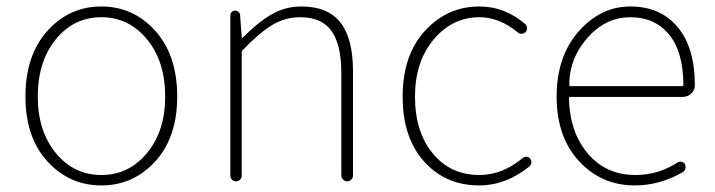

<svg xmlns="http://www.w3.org/2000/svg" viewBox="-20 -560 2207 593"><path d="M58.6 -261.7Q58.6 -389.6 126.5 -464.8Q194.3 -540 293 -540Q391.6 -540 459.5 -464.8Q527.3 -389.6 527.3 -261.7Q527.3 -135.7 459.5 -61.5Q391.6 12.7 293 12.7Q194.3 12.7 126.5 -61.5Q58.6 -135.7 58.6 -261.7ZM490.2 -261.7Q490.2 -370.1 434.1 -438.5Q377.9 -506.8 293 -506.8Q208 -506.8 152.3 -438.5Q96.7 -370.1 96.7 -261.7Q96.7 -155.3 152.3 -87.4Q208 -19.5 293 -19.5Q377.9 -19.5 434.1 -87.4Q490.2 -155.3 490.2 -261.7Z M691.4 -17.6V-511.7Q691.4 -518.6 695.8 -522.9Q700.2 -527.3 706.1 -527.3Q711.9 -527.3 716.8 -522.9Q721.7 -518.6 721.7 -511.7L726.6 -444.3Q726.6 -443.4 727.5 -443.4Q728.5 -443.4 729.5 -443.4Q775.4 -490.2 817.9 -515.1Q860.4 -540 911.1 -540Q992.2 -540 1031.2 -490.7Q1070.3 -441.4 1070.3 -338.9V-17.6Q1070.3 -10.7 1064.9 -5.4Q1059.6 0 1052.2 0Q1044.9 0 1039.6 -5.4Q1034.2 -10.7 1034.2 -17.6V-334Q1034.2 -421.9 1003.9 -464.4Q973.6 -506.8 907.2 -506.8Q861.3 -506.8 821.8 -483.4Q782.2 -460 730.5 -406.2Q726.6 -403.3 726.6 -398.4V-17.6Q726.6 -10.7 721.7 -5.4Q716.8 0 709 0Q701.2 0 696.3 -5.4Q691.4 -10.7 691.4 -17.6Z M1460 12.7Q1356.4 12.7 1290 -61Q1223.6 -134.8 1223.6 -261.7Q1223.6 -389.6 1292.5 -464.8Q1361.3 -540 1460.9 -540Q1539.1 -540 1602.5 -485.4Q1607.4 -480.5 1607.9 -473.6Q1608.4 -466.8 1603.5 -461.4Q1598.6 -456.1 1591.8 -455.6Q1585 -455.1 1579.1 -460Q1522.5 -506.8 1460.9 -506.8Q1377 -506.8 1319.3 -438Q1261.7 -369.1 1261.7 -261.7Q1261.7 -153.3 1316.4 -86.4Q1371.1 -19.5 1460.9 -19.5Q1532.2 -19.5 1594.7 -72.3Q1599.6 -76.2 1606.4 -75.7Q1613.3 -75.2 1617.2 -70.3Q1621.1 -65.4 1621.1 -59.6Q1621.1 -50.8 1615.2 -45.9Q1542 12.7 1460 12.7Z M1940.4 12.7Q1837.9 12.7 1768.6 -62Q1699.2 -136.7 1699.2 -261.7Q1699.2 -385.7 1767.1 -462.9Q1835 -540 1926.8 -540Q2019.5 -540 2072.8 -476.6Q2126 -413.1 2126 -296.9V-295.9Q2126 -281.2 2114.7 -271Q2103.5 -260.7 2088.9 -260.7H1742.2Q1737.3 -260.7 1737.3 -256.8Q1739.3 -152.3 1795.4 -85.9Q1851.6 -19.5 1942.4 -19.5Q2013.7 -19.5 2073.2 -58.6Q2079.1 -61.5 2085.9 -60.1Q2092.8 -58.6 2095.7 -52.7Q2098.6 -45.9 2096.7 -39.1Q2094.7 -32.2 2088.9 -28.3Q2017.6 12.7 1940.4 12.7ZM1738.3 -297.9Q1738.3 -293.9 1742.2 -293.9H2085.9Q2090.8 -293.9 2090.8 -297.9V-298.8Q2089.8 -401.4 2045.9 -454.1Q2002 -506.8 1926.8 -506.8Q1854.5 -506.8 1800.8 -450.2Q1738.3 -383.8 1738.3 -297.9Z"/></svg>

Font: Gen Jyuu Gothic ExtraLight
Style: Regular
Weight: 100
Designer: [Source Han Sans]
Ryoko NISHIZUKA  (kana & ideographs); Paul D. Hunt (Latin, Greek & Cyrillic); Wenlong ZHANG  (bopomofo
Version: Version 1.002.20150607